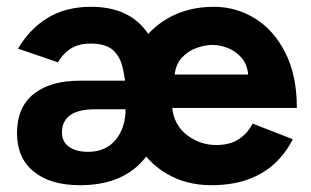

<svg xmlns="http://www.w3.org/2000/svg" viewBox="-20 -532 915 564"><path d="M358 -168 352 -254Q348 -301 340 -334.5Q332 -368 310.5 -386Q289 -404 246 -404Q213 -404 190 -390.5Q167 -377 150 -349L33 -389Q67 -447 120 -479.5Q173 -512 248 -512Q349 -512 402.5 -449.5Q456 -387 456 -276V-168ZM215 12Q128 12 79 -28Q30 -68 30 -141Q30 -217 79 -256Q128 -295 215 -295H379V-211H260Q210 -211 186 -193.5Q162 -176 162 -143Q162 -116 182.5 -101Q203 -86 239 -86Q290 -86 319.5 -121Q349 -156 349 -214L454 -225Q454 -114 391 -51Q328 12 215 12ZM601 12Q527 12 470 -21.5Q413 -55 380.5 -114Q348 -173 348 -250Q348 -327 381.5 -386Q415 -445 473.5 -478.5Q532 -512 608 -512Q674 -512 729.5 -477.5Q785 -443 818.5 -376.5Q852 -310 852 -215H486Q491 -165 529 -135.5Q567 -106 615 -106Q656 -106 682 -123.5Q708 -141 722 -169L840 -123Q819 -81 785.5 -50.5Q752 -20 706 -4Q660 12 601 12ZM493 -313H709Q706 -344 689 -363Q672 -382 649 -391Q626 -400 604 -400Q583 -400 558.5 -391.5Q534 -383 515.5 -364Q497 -345 493 -313Z"/></svg>

Font: Figtree Light
Style: Bold
Weight: 700
Version: Version 2.002